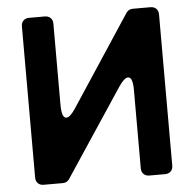

<svg xmlns="http://www.w3.org/2000/svg" viewBox="-51 -751 810 802"><g transform="rotate(-5 354.0 -350.0)"><path d="M67 -33V-667Q67 -682 76 -691Q85 -700 100 -700H166Q181 -700 190 -691Q199 -682 199 -667V-326Q199 -271 219 -271Q235 -271 259 -308L507 -685Q517 -700 535 -700H609Q624 -700 633 -691Q642 -682 642 -667V-33Q642 -18 633 -9Q624 0 609 0H543Q528 0 519 -9Q510 -18 510 -33V-362Q510 -416 490 -416Q474 -416 450 -380L208 -15Q198 0 181 0H100Q85 0 76 -9Q67 -18 67 -33Z"/></g></svg>

Font: Higure Gothic Black
Style: Regular
Weight: 900
Designer: Yoshimichi Ohira
Foundry: Positype
Version: Version 1.000